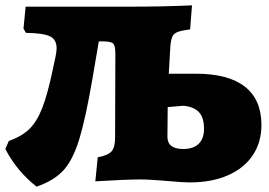

<svg xmlns="http://www.w3.org/2000/svg" viewBox="-23 -672 1007 719"><path d="M956 -204Q956 -139 923.5 -90.5Q891 -42 830.5 -15.5Q770 11 689 11Q658 11 594 5Q582 4 553.5 2Q525 0 504 0Q448 0 334 7L343 -83Q381 -90 394.5 -105Q408 -120 408 -156L409 -472Q409 -501 400.5 -509Q392 -517 363 -517H347L323 -376Q297 -225 273 -148Q249 -71 213.5 -33Q178 5 114 27Q40 -31 -3 -114L10 -144Q58 -161 86.5 -188.5Q115 -216 135 -267Q155 -318 175 -413L184 -455Q189 -478 189 -491Q189 -524 164 -536Q139 -548 74 -549L65 -565L73 -647H455Q590 -647 696 -652L689 -562Q658 -558 643 -552.5Q628 -547 622.5 -535Q617 -523 615 -499L609 -396H711Q832 -396 894 -347.5Q956 -299 956 -204ZM741 -190Q741 -231 722.5 -251.5Q704 -272 664 -276L605 -271L604 -160Q604 -114 663 -114Q701 -114 721 -133.5Q741 -153 741 -190Z"/></svg>

Font: Alegreya SC Black
Style: Regular
Weight: 900
Designer: Juan Pablo del Peral
Foundry: Huerta Tipografica
Version: Version 2.007; ttfautohint (v1.6)